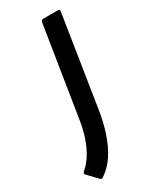

<svg xmlns="http://www.w3.org/2000/svg" viewBox="-229 -537 630 782"><g transform="rotate(-30 86.0 -146.0)"><path d="M112 -479Q114 -488 124 -488H192Q202 -488 200 -479L134 -58Q125 1 109 48.5Q93 96 69.5 132.5Q46 169 9 194Q3 198 -3 192L-46 147Q-53 141 -43 132Q-20 112 -3 84.5Q14 57 26.5 20.5Q39 -16 46 -63Z"/></g></svg>

Font: Sofia Sans Semi Condensed Medium
Style: Italic
Weight: 500
Italic angle: -9°
Version: Version 4.100